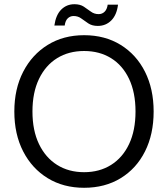

<svg xmlns="http://www.w3.org/2000/svg" viewBox="-20 -879 797 911"><path d="M379 12Q281 12 206.5 -33.5Q132 -79 90 -160.5Q48 -242 48 -350Q48 -457 90 -538.5Q132 -620 206.5 -666Q281 -712 379 -712Q478 -712 552.5 -666Q627 -620 668 -538.5Q709 -457 709 -350Q709 -242 668 -160.5Q627 -79 552.5 -33.5Q478 12 379 12ZM379 -62Q452 -62 507 -96.5Q562 -131 592.5 -195.5Q623 -260 623 -350Q623 -440 592.5 -504.5Q562 -569 507 -603Q452 -637 379 -637Q306 -637 251 -603Q196 -569 165 -504.5Q134 -440 134 -350Q134 -260 165 -195.5Q196 -131 251 -96.5Q306 -62 379 -62ZM444 -756Q417 -756 399 -768Q381 -780 365.5 -791.5Q350 -803 329 -803Q313 -803 301.5 -792Q290 -781 287 -758H238Q245 -808 270.5 -833.5Q296 -859 333 -859Q360 -859 377.5 -847.5Q395 -836 411 -824Q427 -812 448 -812Q465 -812 476.5 -823.5Q488 -835 491 -857H540Q534 -808 508 -782Q482 -756 444 -756Z"/></svg>

Font: DM Sans 11pt
Style: Regular
Weight: 400
Version: Version 4.004;gftools[0.9.30]